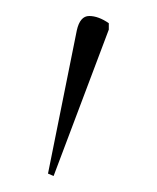

<svg xmlns="http://www.w3.org/2000/svg" viewBox="-20 -825 196 240"><path d="M47 -605 40 -608 76 -787Q80 -805 91.5 -805Q103 -805 116 -796V-788Z"/></svg>

Font: Noto Serif Display ExtraCondensed Thin
Style: Regular
Weight: 100
Width: 2
Designer: Monotype Design Team
Foundry: Monotype Imaging Inc.
Version: Version 2.009